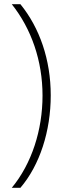

<svg xmlns="http://www.w3.org/2000/svg" viewBox="-20 -734 306 912"><path d="M221 -281C221 -451 168 -602 77 -714H36C129 -597 182 -445 182 -280C182 -117 131 43 36 158H77C169 50 221 -111 221 -281Z"/></svg>

Font: Noto Sans Lao UI SemCond ExtLt
Style: Regular
Weight: 200
Width: 4
Designer: Monotype Design Team
Foundry: Monotype Imaging Inc.
Version: Version 2.000